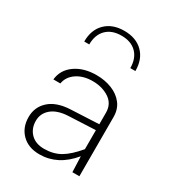

<svg xmlns="http://www.w3.org/2000/svg" viewBox="-184 -872 901 987"><g transform="rotate(30 266.5 -378.5)"><path d="M263.2 -763.2Q333 -763.2 374 -722.9Q415 -682.6 415 -612.3H384.8Q384.8 -668.9 352.8 -701.7Q320.8 -734.4 263.2 -734.4Q205.6 -734.4 173.3 -701.7Q141.1 -668.9 141.1 -612.3H111.3Q111.3 -682.6 152.6 -722.9Q193.8 -763.2 263.2 -763.2ZM436 -351.1V0H394.5L391.1 -92.8Q349.6 -42.5 302.2 -18.6Q254.9 5.4 201.2 5.4Q135.3 5.4 96.4 -33.2Q57.6 -71.8 57.6 -133.8Q57.6 -193.4 100.8 -232.2Q144 -271 225.1 -274.9L391.1 -282.7V-351.1Q391.1 -403.3 349.9 -430.7Q308.6 -458 252 -458Q195.8 -458 157.7 -432.1Q119.6 -406.2 112.8 -364.3H71.3Q77.6 -423.8 127.9 -459.2Q178.2 -494.6 253.4 -494.6Q303.7 -494.6 345.2 -478Q386.7 -461.4 411.4 -429.4Q436 -397.5 436 -351.1ZM99.6 -135.7Q99.6 -89.4 128.4 -60.3Q157.2 -31.2 207.5 -31.2Q262.2 -31.2 303.2 -54.9Q344.2 -78.6 391.1 -134.8V-247.6L231 -240.2Q167.5 -236.8 133.5 -208Q99.6 -179.2 99.6 -135.7Z"/></g></svg>

Font: Estedad-FD ExtraLight
Style: Regular
Weight: 200
Designer: Amin Abedi
Version: Version 7.3